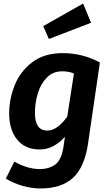

<svg xmlns="http://www.w3.org/2000/svg" viewBox="-20 -847 618 1088"><path d="M546 -493 479 -34Q459 101 393.5 161Q328 221 208 221Q160 221 107.5 206Q55 191 13 165L61 69Q137 111 205 111Q259 111 294 84.5Q329 58 340 -17L348 -72Q319 -39 283 -19.5Q247 0 205 0Q123 0 77.5 -55.5Q32 -111 32 -204Q32 -286 63.5 -364.5Q95 -443 163 -494.5Q231 -546 336 -546Q447 -546 546 -493ZM178 -207Q178 -107 248 -107Q304 -107 361 -186L399 -431Q368 -443 333 -443Q280 -443 245 -407Q210 -371 194 -317Q178 -263 178 -207ZM496 -718 257 -626 225 -699 451 -827Z"/></svg>

Font: Fira Sans SemiBold
Style: Italic
Weight: 600
Italic angle: -8°
Designer: bBox Type GmbH & Carrois Corporate GbR & Edenspiekermann AG
Foundry: bBox Type GmbH & Carrois Corporate GbR & Edenspiekermann AG
Version: Version 4.301